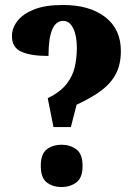

<svg xmlns="http://www.w3.org/2000/svg" viewBox="-20 -744 543 772"><path d="M172 -349Q222 -374 247 -405.5Q272 -437 280.5 -474Q289 -511 289 -552Q289 -600 274.5 -630Q260 -660 234 -660Q175 -660 175 -519Q104 -519 66 -536Q28 -553 28 -599Q28 -631 50 -659.5Q72 -688 117 -706Q162 -724 233 -724Q340 -724 403 -675.5Q466 -627 466 -539Q466 -487 447 -449Q428 -411 388.5 -381Q349 -351 288 -323L265 -233H195ZM228 8Q192 8 168 -10.5Q144 -29 144 -77Q144 -125 168 -143.5Q192 -162 228 -162Q262 -162 287 -143.5Q312 -125 312 -77Q312 -29 287 -10.5Q262 8 228 8Z"/></svg>

Font: Noto Serif Lao Condensed Black
Style: Regular
Weight: 900
Width: 3
Designer: Monotype Design Team
Foundry: Monotype Imaging Inc.
Version: Version 2.003; ttfautohint (v1.8.4.7-5d5b)